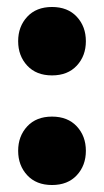

<svg xmlns="http://www.w3.org/2000/svg" viewBox="-20 -513 298 550"><path d="M32 -395Q32 -437 58 -465Q84 -493 129 -493Q174 -493 200 -465Q226 -437 226 -395Q226 -353 200 -325Q174 -297 129 -297Q84 -297 58 -325Q32 -353 32 -395ZM32 -81Q32 -123 58 -151Q84 -179 129 -179Q174 -179 200 -151Q226 -123 226 -81Q226 -39 200 -11Q174 17 129 17Q84 17 58 -11Q32 -39 32 -81Z"/></svg>

Font: Baloo Tammudu
Style: Regular
Weight: 400
Designer: Omkar Shende and Ek Type
Foundry: Ek Type
Version: Version 1.443;PS 1.000;hotconv 16.6.51;makeotf.lib2.5.65220;